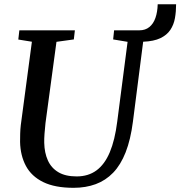

<svg xmlns="http://www.w3.org/2000/svg" viewBox="-20 -888 862 918"><path d="M332 10Q242.5 10 186.5 -17.5Q130.5 -45 104 -94.5Q77.5 -144 76 -209Q76 -228 76.5 -248.5Q77 -269 79.5 -290.5L132.5 -688.5L67.5 -699L72.5 -743H338L333 -699.5L250 -688L197.5 -299.5Q194.5 -272 192.8 -248.2Q191 -224.5 191.5 -205Q192.5 -157.5 208.8 -121.2Q225 -85 258.8 -64.8Q292.5 -44.5 346.5 -44.5Q402 -44.5 441.2 -73.2Q480.5 -102 505 -160.2Q529.5 -218.5 540.5 -306.5L590 -688L521 -699.5L525.5 -743H646Q675 -743 694.2 -758.8Q713.5 -774.5 723.2 -802.5Q733 -830.5 734 -867.5H822Q822 -833 816.5 -801.5Q811 -770 794.5 -745.2Q778 -720.5 746.8 -705.5Q715.5 -690.5 664.5 -688.5L615.5 -306Q604.5 -220.5 580.8 -160Q557 -99.5 521 -62.2Q485 -25 437.5 -7.5Q390 10 332 10Z"/></svg>

Font: Merriweather 24pt Medium
Style: Italic
Weight: 500
Italic angle: -7.8°
Version: Version 2.101